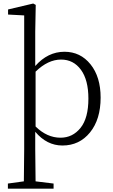

<svg xmlns="http://www.w3.org/2000/svg" viewBox="-20 -823 650 1104"><path d="M184.6 -411.1V-95.7Q250 -31.2 328.1 -31.2Q397.5 -31.2 442.9 -87.4Q488.3 -143.6 488.3 -255.9Q488.3 -363.3 445.3 -421.9Q402.3 -480.5 331.1 -480.5Q255.9 -480.5 184.6 -411.1ZM182.6 -640.6V-443.4Q254.9 -525.4 350.6 -525.4Q442.4 -525.4 500.5 -453.1Q558.6 -380.9 558.6 -261.7Q558.6 -136.7 497.6 -61.5Q436.5 13.7 338.9 13.7Q249 13.7 182.6 -65.4V34.2Q182.6 102.5 184.6 219.7L288.1 232.4V261.7H25.4V232.4L117.2 219.7Q119.1 102.5 119.1 34.2V-734.4L26.4 -739.3V-768.6L170.9 -802.7L185.5 -794.9Z"/></svg>

Font: GenYoMin TW TTF Light
Style: Regular
Weight: 300
Version: Version 1.300